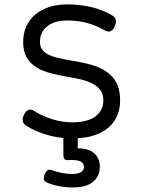

<svg xmlns="http://www.w3.org/2000/svg" viewBox="-20 -610 640 861"><path d="M328.6 9.8V55.2Q377.9 54.7 402.8 77.6Q427.7 100.6 427.7 137.2Q427.7 179.7 397.5 205.1Q367.2 230.5 308.1 230.5Q274.9 230.5 243.7 224.6Q212.4 218.8 187.5 207Q176.3 202.1 176.3 189.9Q176.3 183.1 180.2 172.9Q188.5 150.9 202.6 150.9Q206.5 150.9 209 151.9Q230 159.7 255.1 165Q280.3 170.4 303.2 170.4Q328.1 170.4 342.3 162.4Q356.4 154.3 356.4 139.2Q356.4 123 343.3 115.2Q330.1 107.4 299.8 107.4L280.8 107.9Q273.4 107.9 268.8 102.8Q264.2 97.7 264.2 86.4V8.8Q219.2 4.4 176.5 -9.8Q133.8 -23.9 98.1 -45.9Q81.5 -56.2 81.5 -72.8Q81.5 -84 88.4 -97.2Q99.6 -118.7 115.2 -118.7Q123.5 -118.7 131.8 -113.3Q168.5 -89.8 213.1 -75.7Q257.8 -61.5 303.7 -61.5Q372.6 -61.5 408 -88.1Q443.4 -114.7 443.4 -159.7Q443.4 -189.9 428 -209Q412.6 -228 384.3 -240.2Q365.2 -248.5 343.3 -253.7Q321.3 -258.8 283.2 -265.6Q242.2 -272.9 214.8 -279.5Q187.5 -286.1 164.1 -296.9Q126 -314 105 -343.8Q84 -373.5 84 -421.4Q84 -473.6 108.9 -511.7Q133.8 -549.8 178.7 -570.1Q223.6 -590.3 282.2 -590.3Q397 -590.3 482.4 -541.5Q500 -531.2 500 -514.2Q500 -503.4 493.7 -490.2Q483.9 -468.3 466.8 -468.3Q459.5 -468.3 450.7 -473.1Q375.5 -518.1 282.2 -518.1Q224.1 -518.1 191.7 -492.2Q159.2 -466.3 159.2 -421.4Q159.2 -401.9 168.7 -388.2Q178.2 -374.5 196.8 -365.2Q213.9 -356.4 236.1 -351.1Q258.3 -345.7 299.8 -338.4Q339.8 -331.5 366.7 -325.4Q393.6 -319.3 418 -309.6Q465.3 -290.5 491.9 -255.4Q518.6 -220.2 518.6 -159.7Q518.6 -111.8 497.3 -75Q476.1 -38.1 433.3 -15.9Q390.6 6.3 328.6 9.8Z"/></svg>

Font: Courier Prime Code
Style: Regular
Weight: 400
Designer: Alan Dague-Greene
Foundry: Quote-Unquote Apps
Version: Version 3.0318